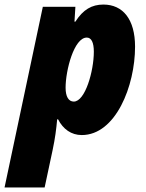

<svg xmlns="http://www.w3.org/2000/svg" viewBox="-72 -583 640 843"><path d="M-52 240H124L159 76C170 24 175 -15 179 -59H183C205 -16 241 10 287 10C436 10 521 -206 521 -378C521 -499 467 -563 382 -563C331 -563 293 -541 259 -488H255L259 -553H116ZM252 -137C229 -137 216 -159 216 -198C216 -274 253 -418 309 -418C329 -418 340 -397 340 -356C340 -271 302 -137 252 -137Z"/></svg>

Font: Noto Sans UI SemiCondensed Black
Style: Italic
Weight: 900
Width: 4
Italic angle: -372°
Designer: Monotype Design Team
Foundry: Monotype Imaging Inc.
Version: Version 1.901